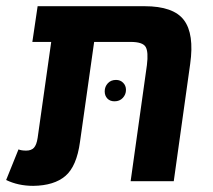

<svg xmlns="http://www.w3.org/2000/svg" viewBox="-36 -587 689 622"><path d="M432.1 -566.9Q525.9 -566.9 559.8 -522Q593.8 -477.1 580.1 -379.9L526.9 0H387.2L439.9 -376Q445.3 -418.9 435.8 -435.1Q426.3 -451.2 387.2 -451.2H269L223.1 -127Q212.4 -48.3 176 -17.1Q139.6 14.2 71.8 15.1Q22.9 15.1 -16.1 -3.9L23.9 -103Q33.2 -99.1 48.8 -99.1Q65.4 -99.1 74 -108.4Q82.5 -117.7 85.9 -140.1L129.9 -451.2H68.8L85.9 -566.9ZM339.8 -328.1Q354 -328.1 363 -318.8Q372.1 -309.6 372.1 -295.9Q372.1 -280.8 361.8 -269.8Q351.6 -258.8 335 -258.8Q320.3 -258.8 311.8 -267.8Q303.2 -276.9 303.2 -291Q303.2 -306.2 313.2 -317.1Q323.2 -328.1 339.8 -328.1Z"/></svg>

Font: FiraGO SemiBold
Style: Italic
Weight: 600
Italic angle: -8°
Designer: bBox Type GmbH
Foundry: bBox Type GmbH
Version: Version 1.001;PS 001.001;hotconv 1.0.88;makeotf.lib2.5.64775